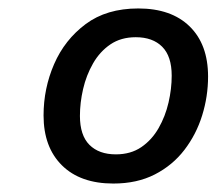

<svg xmlns="http://www.w3.org/2000/svg" viewBox="-20 -743 512 454"><path d="M248 -309Q170 -309 126.5 -352Q83 -395 83 -470Q83 -534 108 -591.5Q133 -649 182.5 -686Q232 -723 307 -723Q385 -723 428.5 -680.5Q472 -638 472 -562Q472 -515 458 -470Q444 -425 416 -388.5Q388 -352 346 -330.5Q304 -309 248 -309ZM254 -378Q289 -378 314 -395Q339 -412 355 -440Q371 -468 378.5 -500.5Q386 -533 386 -564Q386 -610 363.5 -632.5Q341 -655 301 -655Q266 -655 241 -638Q216 -621 200 -593Q184 -565 176.5 -532.5Q169 -500 169 -469Q169 -423 191.5 -400.5Q214 -378 254 -378Z"/></svg>

Font: Kufam
Style: Italic
Weight: 400
Italic angle: -11°
Designer: Artur Schmal
Foundry: Original Type
Version: Version 1.301; ttfautohint (v1.8.3)